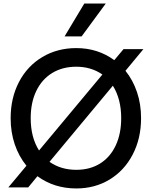

<svg xmlns="http://www.w3.org/2000/svg" viewBox="-20 -1049 855 1082"><path d="M129 -115Q86 -168 63 -236Q40 -304 40 -383Q40 -497 87 -587Q134 -677 218.5 -727.5Q303 -778 410 -778Q531 -778 624 -710L676 -772H788L687 -650Q729 -598 752 -530Q775 -462 775 -383Q775 -269 728 -178.5Q681 -88 598 -37.5Q515 13 410 13Q285 13 191 -56L139 7H27ZM200 -201 557 -629Q494 -673 410 -673Q332 -673 274 -637.5Q216 -602 184.5 -536.5Q153 -471 153 -383Q153 -275 200 -201ZM410 -92Q487 -92 544 -127.5Q601 -163 632 -229Q663 -295 663 -383Q663 -491 616 -566L259 -137Q323 -92 410 -92ZM455 -1029H576L440 -844H344Z"/></svg>

Font: Application Medium
Style: Regular
Weight: 500
Designer: Wei Huang
Foundry: Wei Huang
Version: Version 0.012